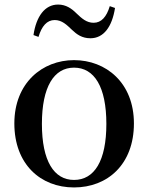

<svg xmlns="http://www.w3.org/2000/svg" viewBox="-20 -807 652 843"><path d="M305 16C452 16 568 -85 568 -265C568 -444 445 -543 305 -543C166 -543 43 -443 43 -265C43 -86 158 16 305 16ZM305 -17C217 -17 164 -100 164 -263C164 -426 217 -510 305 -510C394 -510 447 -426 447 -263C447 -100 394 -17 305 -17ZM127 -653 149 -645C163 -692 186 -719 220 -719C252 -719 273 -698 296 -676C317 -656 340 -639 377 -639C435 -639 472 -689 485 -772L462 -780C448 -733 425 -707 391 -707C360 -707 339 -726 315 -749C295 -769 270 -787 235 -787C177 -787 139 -735 127 -653Z"/></svg>

Font: Noto Serif JP SemiBold
Style: Regular
Weight: 600
Designer: Ryoko NISHIZUKA 西塚涼子 (kana & ideographs); Frank Grießhammer (Latin, Greek & Cyrillic); Wenlong ZHANG 张文龙 (bopomofo); San
Foundry: Adobe
Version: Version 2.001;hotconv 1.1.0;makeotfexe 2.6.0